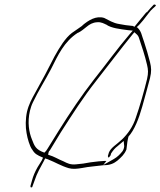

<svg xmlns="http://www.w3.org/2000/svg" viewBox="-20 -740 707 846"><path d="M99 -248C92 -216 92 -180 97 -154C101 -129 111 -96 121 -82L122 -81C133 -62 143 -57 168 -46H170L164 -33C158 -22 151 -13 146 -4C134 17 126 36 121 55L114 80C114 81 115 85 116 86C121 86 122 85 123 82V81L133 54C142 25 160 -6 173 -30L179 -42L191 -38C226 -24 249 -9 283 1C300 6 320 4 343 0C371 -6 408 -8 436 -12H437C465 -12 482 -20 497 -32C514 -47 528 -59 537 -81C539 -91 540 -111 543 -125L546 -138C573 -168 592 -218 607 -271C614 -296 635 -372 641 -396C648 -426 647 -441 641 -466C634 -493 624 -529 615 -555C603 -587 604 -601 585 -619L582 -620C600 -635 623 -666 635 -682C641 -690 648 -698 654 -703L663 -711C664 -712 667 -715 667 -716C667 -716 666 -720 660 -720C659 -720 660 -721 657 -719C648 -710 638 -699 629 -688L628 -686H625C611 -670 590 -643 574 -624L573 -622L564 -626H562C542 -628 525 -630 506 -634C478 -638 458 -652 439 -661C404 -672 370 -651 343 -628V-627L323 -613C316 -608 307 -602 297 -595C268 -573 244 -534 220 -491C195 -441 163 -381 136 -333C120 -304 107 -281 99 -248ZM112 -252C115 -264 119 -277 125 -289C148 -338 180 -388 205 -436C236 -498 263 -557 322 -595L324 -596H325C339 -603 349 -612 363 -623C374 -632 388 -641 408 -642C426 -644 440 -635 447 -632H449V-631C471 -616 507 -612 545 -607L565 -605L551 -589C498 -527 447 -456 395 -391C339 -319 288 -243 238 -163L189 -84C186 -78 180 -71 175 -67L174 -68C138 -81 132 -96 121 -125C108 -156 100 -201 112 -252ZM192 -59 194 -68C195 -73 197 -75 200 -78L248 -157C298 -235 347 -312 404 -384C456 -450 510 -522 562 -586L572 -598L581 -590C586 -586 590 -580 592 -574C604 -538 619 -494 628 -454C633 -433 634 -419 628 -392C616 -342 595 -268 579 -223C566 -181 542 -149 518 -126C493 -102 468 -90 459 -66V-65L456 -55C454 -52 457 -47 459 -45L467 -55L470 -65L471 -66C478 -77 487 -88 498 -96L525 -119L527 -99C528 -94 526 -90 526 -88C525 -82 521 -76 520 -74C509 -60 497 -48 481 -39L435 -13L449 -31H441C434 -30 423 -30 414 -29C393 -27 364 -23 345 -19H344L316 -16C290 -13 276 -21 260 -29C235 -39 220 -50 193 -58ZM456 -53V-54ZM582 -592H583ZM580 -226Z"/></svg>

Font: Stray Cat
Style: HlObl
Weight: 100
Version: Version 1.0